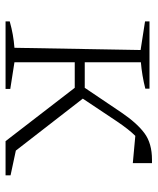

<svg xmlns="http://www.w3.org/2000/svg" viewBox="42 -609 567 691"><g transform="rotate(90 325.5 -263.5)"><path d="M57 0V-15Q82 -22 104.5 -26Q127 -30 152 -32L160 -486L57 -502V-518H299V-503Q252 -491 204 -487V-285H296L385 -417Q423 -473 459.5 -500Q496 -527 555 -527Q560 -527 567 -527V-458L469 -467Q446 -444 417 -401L335 -278L522 -37L611 -18V0H488L296 -249H204V-32L300 -17V0Z"/></g></svg>

Font: Piazzolla SC ExtraLight
Style: Regular
Weight: 200
Designer: Juan Pablo del Peral
Foundry: Huerta Tipografica
Version: Version 1.330